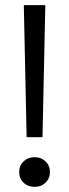

<svg xmlns="http://www.w3.org/2000/svg" viewBox="-20 -720 270 750"><path d="M73 -700H157L146 -184H84ZM55 -48Q55 -73 72 -89.5Q89 -106 115 -106Q141 -106 158 -89.5Q175 -73 175 -48Q175 -23 158 -6.5Q141 10 115 10Q89 10 72 -6.5Q55 -23 55 -48Z"/></svg>

Font: Sarabun Light
Style: Regular
Weight: 300
Designer: Suppakit Chalermlarp | Katatrad Co.,Ltd.
Foundry: Cadson Demak Co.,Ltd.
Version: Version 1.000; ttfautohint (v1.6)